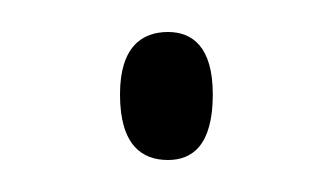

<svg xmlns="http://www.w3.org/2000/svg" viewBox="-20 -417 208 120"><path d="M85 -317C100 -317 113 -326 113 -358C113 -388 100 -397 85 -397C69 -397 55 -388 55 -358C55 -326 69 -317 85 -317Z"/></svg>

Font: Noto Serif Bengali Condensed Thin
Style: Regular
Weight: 100
Width: 3
Designer: Juan Bruce, Universal Thirst, Indian Type Foundry and the Monotype Design Team.
Foundry: Monotype Imaging Inc.
Version: Version 2.003